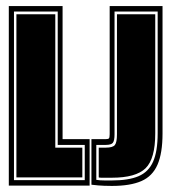

<svg xmlns="http://www.w3.org/2000/svg" viewBox="-20 -611 567 632"><path d="M9 0V-591H186V-153H275V0ZM26 -18H259V-134H170V-573H26ZM34 -27V-564H162V-125H251V-27ZM348 1Q341 1 323 0.5Q305 0 281 -3V-153H328Q336 -153 338.5 -155.5Q341 -158 341 -169V-591H515V-172Q515 -107 498.5 -69Q482 -31 445.5 -15Q409 1 348 1ZM325 -17H348Q403 -17 436 -31Q469 -45 484 -79Q499 -113 499 -172V-573H357V-169Q357 -148 351.5 -141Q346 -134 328 -134H297V-19Q303 -18 310 -17.5Q317 -17 325 -17ZM326 -26Q319 -26 313.5 -26Q308 -26 305 -27V-125H328Q351 -125 358 -133.5Q365 -142 365 -169V-564H491V-172Q491 -88 459 -57Q427 -26 348 -26Z"/></svg>

Font: Alumni Sans Collegiate One
Style: Regular
Weight: 400
Designer: Robert E. Leuschke
Foundry: Robert E. Leuschke
Version: Version 1.100